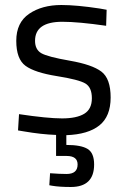

<svg xmlns="http://www.w3.org/2000/svg" viewBox="-20 -530 505 767"><path d="M356 127Q356 217 263 217Q217 217 188 212L177 210L180 162Q219 165 246 165Q290 165 290 127Q290 93 246 93H204V9Q146 7 76 -5L52 -9L56 -74Q170 -57 228 -57Q286 -57 316.5 -75.5Q347 -94 347 -137.5Q347 -181 321 -196.5Q295 -212 207 -226Q119 -240 82 -267Q45 -294 45 -367Q45 -440 96.5 -475Q148 -510 225 -510Q286 -510 378 -496L406 -491L404 -427Q293 -443 229 -443Q120 -443 120 -367Q120 -332 145 -317.5Q170 -303 259 -287.5Q348 -272 385 -244Q422 -216 422 -140.5Q422 -65 377 -29Q332 7 245 10V49Q304 49 330 65Q356 81 356 127Z"/></svg>

Font: TitilliumWeb-Regular
Style: Regular
Weight: 400
Version: Version 1.001;PS 57.000;hotconv 1.0.70;makeotf.lib2.5.55311